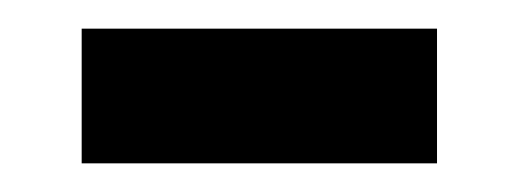

<svg xmlns="http://www.w3.org/2000/svg" viewBox="-20 -579 362 134"><path d="M37 -465V-559H285V-465Z"/></svg>

Font: Noto Sans Khmer UI Medium
Style: Regular
Weight: 500
Designer: Danh Hong and the Monotype Design Team
Foundry: Monotype Imaging Inc.
Version: Version 2.002; ttfautohint (v1.8.4.7-5d5b)